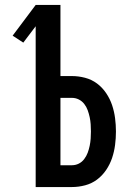

<svg xmlns="http://www.w3.org/2000/svg" viewBox="-20 -755 540 775"><path d="M124 0V-649L74 -583L31 -611L124 -735H224V-448H270Q297 -448 323.5 -441Q350 -434 371.5 -418Q393 -402 408.5 -379Q424 -356 432.5 -330.5Q441 -305 444.5 -278Q448 -251 448 -224Q448 -197 444.5 -170Q441 -143 432.5 -117.5Q424 -92 408.5 -69Q393 -46 371.5 -30Q350 -14 323.5 -7Q297 0 270 0ZM270 -88Q285 -88 298 -94.5Q311 -101 320 -113Q329 -125 334 -138.5Q339 -152 342 -166.5Q345 -181 346 -195.5Q347 -210 347 -224Q347 -239 346 -253.5Q345 -268 342 -282Q339 -296 334 -310Q329 -324 320 -335.5Q311 -347 298 -353.5Q285 -360 270 -360H224V-88Z"/></svg>

Font: Iosevka Term Semibold
Style: Regular
Weight: 600
Monospace: yes
Designer: Belleve Invis
Foundry: Belleve Invis
Version: Version 31.4.0